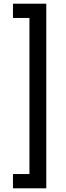

<svg xmlns="http://www.w3.org/2000/svg" viewBox="-20 -852 359 1037"><path d="M50 88V165H230V-832H50V-755H139V88Z"/></svg>

Font: Noto Sans Devanagari ExtraCondensed Medium
Style: Regular
Weight: 500
Width: 2
Designer: Jelle Bosma - Monotype Design Team
Foundry: Monotype Imaging Inc.
Version: Version 2.004